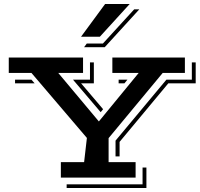

<svg xmlns="http://www.w3.org/2000/svg" viewBox="-20 -899 1011 972"><path d="M512.2 -878.9H636.7L485.4 -712.9H390.1ZM419.4 -678.7H501L659.2 -851.6H685.1L510.3 -660.2H405.8ZM288.1 -78.1H405.8L419.9 -200.7L139.2 -529.8H24.4V-607.9H400.4V-529.8H274.9L480.5 -284.2L682.1 -529.8H548.8V-607.9H916V-529.8H803.7L529.8 -199.7V-78.1H666.5V0H288.1ZM564.9 -187 822.3 -495.6H951.2V-583H970.7V-477.1H832L585.4 -180.7V-107.4H564.9ZM349.6 -495.6H435.5V-583H455.1V-477.1H390.6L502 -346.2L489.7 -331.1ZM580.6 -495.6H625L609.9 -477.1H580.6ZM56.2 -495.6H139.2L155.3 -477.1H56.2ZM701.7 34.2V-50.8H721.2V52.7H317.4V34.2Z"/></svg>

Font: Vast Shadow
Style: Regular
Weight: 400
Designer: Nicole Fally
Foundry: Nicole Fally
Version: Version 1.002